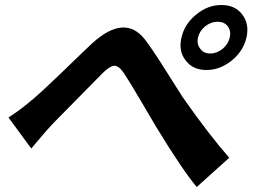

<svg xmlns="http://www.w3.org/2000/svg" viewBox="-20 -753 1040 768"><path d="M781 -558Q794 -539 821 -539Q847 -539 871 -558Q893 -577 899 -603Q905 -629 891 -648Q877 -666 851 -666Q824 -666 801 -648Q778 -629 772 -603Q766 -577 781 -558ZM765 -695Q811 -733 866 -733Q920 -733 949 -695Q978 -657 966 -603Q953 -548 907 -511Q860 -473 806 -473Q751 -473 723 -511Q693 -548 706 -603Q718 -657 765 -695ZM14 -283Q64 -315 116 -360Q148 -387 225 -461Q324 -557 350 -581Q479 -697 559 -596Q589 -557 638 -479L711 -364Q816 -214 897 -122L767 -5Q711 -71 605 -245L536 -362Q494 -433 474 -463Q454 -491 436 -490Q418 -488 390 -460L190 -257Q173 -239 145 -206Q115 -170 105 -159Z"/></svg>

Font: KaiGen Gothic CN Bold
Style: Bold
Weight: 700
Designer: Ryoko NISHIZUKA  (kana & ideographs); Paul D. Hunt (Latin, Greek & Cyrillic); Wenlong ZHANG  (bopomofo); Sandoll Communi
Foundry: Adobe Systems Incorporated
Version: Version 1.002.20150501